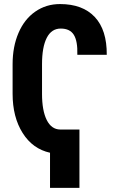

<svg xmlns="http://www.w3.org/2000/svg" viewBox="-20 -741 581 937"><path d="M367.7 175.8H224.1V4.4Q139.6 -14.2 90.6 -91.8Q41.5 -169.4 41.5 -283.7V-427.7Q41.5 -513.2 70.3 -580.3Q99.1 -647.5 152.1 -684.3Q205.1 -721.2 272.9 -721.2Q383.3 -721.2 442.6 -658Q502 -594.7 501 -473.6H357.4Q359.4 -540.5 340.3 -571Q321.3 -601.6 276.4 -601.6Q231.4 -601.6 208.3 -556.6Q185.1 -511.7 185.1 -427.7V-282.2Q185.1 -201.7 208 -155.5Q231 -109.4 273.9 -108.9H367.7Z"/></svg>

Font: RobotoCondensed-Bold
Style: Bold
Weight: 700
Designer: Google
Version: Version 2.001240; 2014